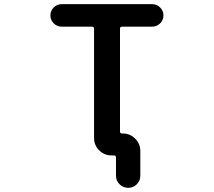

<svg xmlns="http://www.w3.org/2000/svg" viewBox="-20 -774 1040 932"><path d="M543 79.1V-9.8Q543 -19.5 533.2 -19.5H521.5Q486.3 -19.5 461.4 -44.4Q436.5 -69.3 436.5 -104.5V-634.8Q436.5 -644.5 426.8 -644.5H280.3Q256.8 -644.5 240.7 -660.6Q224.6 -676.8 224.6 -699.2Q224.6 -721.7 240.7 -737.8Q256.8 -753.9 280.3 -753.9H717.8Q741.2 -753.9 757.3 -737.8Q773.4 -721.7 773.4 -699.2Q773.4 -676.8 757.3 -660.6Q741.2 -644.5 717.8 -644.5H572.3Q562.5 -644.5 562.5 -634.8V-135.7Q562.5 -126 572.3 -126H576.2Q611.3 -126 636.2 -101.1Q661.1 -76.2 661.1 -41V79.1Q661.1 103.5 644 120.6Q627 137.7 602.5 137.7Q578.1 137.7 560.5 120.6Q543 103.5 543 79.1Z"/></svg>

Font: Rounded-X Mgen+ 2m medium
Style: Regular
Weight: 500
Designer: [Source Han Sans]
Ryoko NISHIZUKA  (kana & ideographs); Paul D. Hunt (Latin, Greek & Cyrillic); Wenlong ZHANG  (bopomofo
Version: Version 1.059.20150602